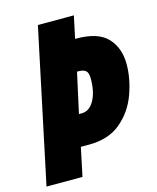

<svg xmlns="http://www.w3.org/2000/svg" viewBox="-114 -790 709 866"><g transform="rotate(-15 241.0 -357.0)"><path d="M-5 0H163L191 -133H229Q321 -133 378 -181Q435 -229 461 -300.5Q487 -372 487 -440Q487 -516 443 -563Q399 -610 299 -610H292L314 -714H146ZM221 -278 262 -465H270Q292 -465 303 -455.5Q314 -446 314 -418Q314 -356 292 -317Q270 -278 234 -278Z"/></g></svg>

Font: Noto Sans Display Condensed Black
Style: Italic
Weight: 900
Width: 3
Italic angle: -192°
Designer: Monotype Design Team
Foundry: Monotype Imaging Inc.
Version: Version 1.900